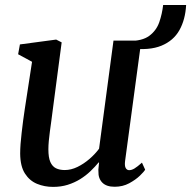

<svg xmlns="http://www.w3.org/2000/svg" viewBox="-20 -722 749 752"><path d="M188 10Q154 10 125 -2Q96 -14 77.8 -42.2Q59.5 -70.5 59 -120Q59 -137.5 60.5 -158.2Q62 -179 64.8 -202Q67.5 -225 70.5 -248.8Q73.5 -272.5 77 -294.5L105.5 -480L51 -509.5L58 -548L200 -567L221.5 -556L186.5 -290.5Q184 -269 181 -248.2Q178 -227.5 175.5 -208Q173 -188.5 171.2 -170.5Q169.5 -152.5 169.5 -137Q169.5 -105 177.2 -87.5Q185 -70 199.2 -63Q213.5 -56 233.5 -56Q258.5 -56 283.5 -68.2Q308.5 -80.5 330.5 -99.5Q352.5 -118.5 368 -139.5L424.5 -563H533.5L470 -92Q467.5 -73 472.2 -64.2Q477 -55.5 486 -55.5Q495.5 -55.5 506.5 -62Q517.5 -68.5 536 -85L548.5 -57.5Q544.5 -50 528 -34Q511.5 -18 486 -4.2Q460.5 9.5 429 9.5Q396.5 9.5 380.5 -7Q364.5 -23.5 365.5 -51Q365 -53 365.2 -56.8Q365.5 -60.5 366 -65.5Q366.5 -70.5 367 -75.5Q367.5 -80.5 368 -85L366.5 -86Q352 -68.5 334 -51.2Q316 -34 293.8 -20.2Q271.5 -6.5 245.2 1.8Q219 10 188 10ZM619 -702.5H709Q706 -645.5 682.8 -604Q659.5 -562.5 612.2 -543Q565 -523.5 489 -532.5L483.5 -561.5Q537 -561 564.8 -581.8Q592.5 -602.5 603.8 -635Q615 -667.5 619 -702.5Z"/></svg>

Font: Merriweather Medium
Style: Italic
Weight: 500
Italic angle: -7.8°
Version: Version 2.101